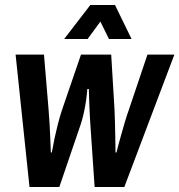

<svg xmlns="http://www.w3.org/2000/svg" viewBox="-20 -743 713 763"><path d="M154.8 -525.9 172.9 -309.1Q175.3 -281.2 177 -251Q178.7 -220.7 179.7 -195.3Q181.2 -165.5 182.1 -137.2H186Q190.9 -164.1 196.8 -193.4Q202.1 -218.3 209.7 -248.5Q217.3 -278.8 227.1 -308.1L301.8 -525.9H421.9L435.1 -307.1Q436 -287.1 436.8 -258.5Q437.5 -230 438 -202.6Q438.5 -170.9 439 -137.2H442.9Q450.7 -168.9 459.5 -199.7Q466.8 -226.1 475.3 -255.1Q483.9 -284.2 492.2 -307.1L565.9 -525.9H672.9L474.1 0H356L338.9 -251Q337.4 -271.5 336.4 -295.7Q335.4 -319.8 334.5 -340.8Q333.5 -365.2 333 -389.2H327.1Q325.2 -365.7 321.8 -341.8Q318.8 -321.3 313.7 -297.4Q308.6 -273.4 301.8 -252L215.8 0H97.2L42 -525.9ZM437 -723.1 502.9 -587.9H413.1L378.9 -657.2L328.1 -587.9H234.9L338.9 -723.1Z"/></svg>

Font: Archivo Narrow
Style: Bold Italic
Weight: 700
Italic angle: -8°
Designer: Hector Gatti
Foundry: Hector Gatti
Version: 1.002; ttfautohint (v0.8)